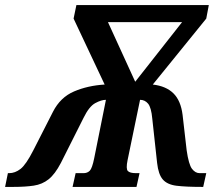

<svg xmlns="http://www.w3.org/2000/svg" viewBox="-56 -734 862 754"><path d="M-36 0 -25 -54H-20Q3 -54 24.5 -70.5Q46 -87 75 -144L152 -295Q181 -352 235 -375Q289 -398 355 -402L233 -661L244 -714H764L754 -661L544 -402Q596 -396 625 -367.5Q654 -339 661 -283L677 -144Q685 -88 698 -71Q711 -54 728 -54H754L742 0H736Q674 0 637.5 -4.5Q601 -9 583.5 -29Q566 -49 561 -94L542 -268Q538 -312 525.5 -327Q513 -342 494 -342L445 -105Q438 -71 446 -62.5Q454 -54 478 -54H492L480 0H229L241 -54H272Q287 -54 296.5 -63.5Q306 -73 314 -113L360 -342Q342 -342 318 -329Q294 -316 272 -271L183 -94Q160 -50 135 -30Q110 -10 76.5 -5Q43 0 -3 0ZM475 -413 659 -647H368Z"/></svg>

Font: Noto Serif ExtraCondensed ExtraBold
Style: Italic
Weight: 800
Width: 2
Italic angle: -12°
Designer: Monotype Design Team
Foundry: Monotype Imaging Inc.
Version: Version 2.013